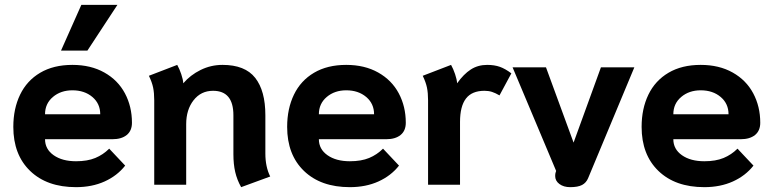

<svg xmlns="http://www.w3.org/2000/svg" viewBox="-20 -763 3195 793"><path d="M35 -239Q35 -314 63 -372Q91 -430 146 -462.5Q201 -495 279 -495Q355 -495 411 -463.5Q467 -432 496 -377.5Q525 -323 525 -256Q525 -223 503.5 -205.5Q482 -188 444 -188H166Q166 -147 201.5 -122Q237 -97 294 -97Q341 -97 373.5 -110.5Q406 -124 431 -149L497 -79Q464 -37 412 -13.5Q360 10 294 10Q174 10 104.5 -57Q35 -124 35 -239ZM394 -291Q394 -335 361.5 -362.5Q329 -390 279 -390Q231 -390 198.5 -362.5Q166 -335 166 -291ZM316 -743H465L341 -554H232Z M944 -126V-287Q944 -388 860 -388Q810 -388 779.5 -349Q749 -310 749 -250V0H617V-349Q617 -379 612.5 -401Q608 -423 595 -450L712 -495Q721 -479 728.5 -457Q736 -435 737 -419Q766 -453 808.5 -474Q851 -495 899 -495Q992 -495 1034 -441.5Q1076 -388 1076 -287V-129Q1076 -74 1096 -34L976 10Q959 -20 951.5 -52.5Q944 -85 944 -126Z M1166 -239Q1166 -314 1194 -372Q1222 -430 1277 -462.5Q1332 -495 1410 -495Q1486 -495 1542 -463.5Q1598 -432 1627 -377.5Q1656 -323 1656 -256Q1656 -223 1634.5 -205.5Q1613 -188 1575 -188H1297Q1297 -147 1332.5 -122Q1368 -97 1425 -97Q1472 -97 1504.5 -110.5Q1537 -124 1562 -149L1628 -79Q1595 -37 1543 -13.5Q1491 10 1425 10Q1305 10 1235.5 -57Q1166 -124 1166 -239ZM1525 -291Q1525 -335 1492.5 -362.5Q1460 -390 1410 -390Q1362 -390 1329.5 -362.5Q1297 -335 1297 -291Z M1748 -349Q1748 -379 1743.5 -401Q1739 -423 1726 -450L1843 -495Q1852 -479 1859.5 -457Q1867 -435 1868 -419Q1895 -457 1924.5 -476Q1954 -495 1992 -495Q2022 -495 2044.5 -487Q2067 -479 2092 -460L2043 -369Q2026 -379 2012 -383.5Q1998 -388 1981 -388Q1929 -388 1904.5 -356Q1880 -324 1880 -259V0H1748Z M2273 -36Q2273 -46 2275 -51L2277 -57L2097 -485H2235L2349 -174L2462 -485H2600L2409 -27Q2401 -8 2384 1Q2367 10 2335 10Q2308 10 2290.5 -3Q2273 -16 2273 -36Z M2630 -239Q2630 -314 2658 -372Q2686 -430 2741 -462.5Q2796 -495 2874 -495Q2950 -495 3006 -463.5Q3062 -432 3091 -377.5Q3120 -323 3120 -256Q3120 -223 3098.5 -205.5Q3077 -188 3039 -188H2761Q2761 -147 2796.5 -122Q2832 -97 2889 -97Q2936 -97 2968.5 -110.5Q3001 -124 3026 -149L3092 -79Q3059 -37 3007 -13.5Q2955 10 2889 10Q2769 10 2699.5 -57Q2630 -124 2630 -239ZM2989 -291Q2989 -335 2956.5 -362.5Q2924 -390 2874 -390Q2826 -390 2793.5 -362.5Q2761 -335 2761 -291Z"/></svg>

Font: Niramit
Style: Bold
Weight: 700
Designer: Katatrad Aksorn Co.,Ltd.
Foundry: Cadson Demak Co.,Ltd.
Version: Version 1.001; ttfautohint (v1.6)